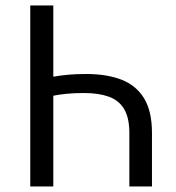

<svg xmlns="http://www.w3.org/2000/svg" viewBox="-20 -676 638 696"><path d="M89.7 0V-656.3H173.2V-398Q197.4 -402.2 225.7 -405Q254.1 -407.8 292.3 -407.8Q366.5 -407.8 420 -387.3Q473.4 -366.7 502.2 -319.8Q530.9 -272.9 530.9 -193.9V0H448.9V-193.9Q448.9 -248.8 430 -280.6Q411.2 -312.3 374.3 -325.6Q337.5 -338.8 284.4 -338.8Q248 -338.8 220.8 -336Q193.5 -333.2 173.2 -329V0Z"/></svg>

Font: SourceSans3VF
Style: Regular
Weight: 200
Designer: Paul D. Hunt
Foundry: Adobe
Version: Version 3.052;hotconv 1.1.0;makeotfexe 2.6.0